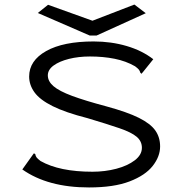

<svg xmlns="http://www.w3.org/2000/svg" viewBox="-20 -813 790 843"><path d="M371 10Q190 10 78 -69L123 -132L129 -140L135 -136Q136 -128 140.5 -122Q145 -116 158 -106Q241 -59 386 -59Q441 -59 490.5 -72Q540 -85 571.5 -109Q603 -133 603 -164Q603 -193 580 -212.5Q557 -232 504.5 -250Q452 -268 365 -294Q267 -319 211 -347Q155 -375 131.5 -407.5Q108 -440 108 -477Q108 -547 183 -589Q258 -631 391 -631Q468 -631 536 -611Q604 -591 653 -553L608 -497L601 -489L596 -494Q594 -502 589.5 -507.5Q585 -513 573 -522Q533 -545 483 -555Q433 -565 375 -565Q325 -565 283 -554.5Q241 -544 215.5 -525.5Q190 -507 190 -482Q190 -456 215 -434.5Q240 -413 296.5 -392Q353 -371 447 -346Q539 -321 590 -295.5Q641 -270 662 -240Q683 -210 683 -170Q683 -126 650.5 -84.5Q618 -43 549 -16.5Q480 10 371 10ZM570 -793 620 -755 404 -657H374L146 -756L191 -792L386 -722Z"/></svg>

Font: Inconsolata ExtraExpanded
Style: Regular
Weight: 400
Width: 8
Monospace: yes
Designer: Raph Levien, Cyreal, Brenton Simpson
Foundry: Raph Levien, Cyreal, Google
Version: Version 3.000; ttfautohint (v1.8.2.53-6de2)